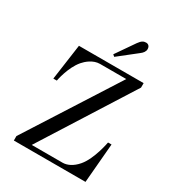

<svg xmlns="http://www.w3.org/2000/svg" viewBox="-218 -1065 1088 1193"><g transform="rotate(30 326.0 -469.0)"><path d="M335 -773 348 -762 476 -863C492 -875 504 -889 504 -907C504 -925 494 -938 476 -938C458 -938 445 -931 427 -906ZM68 0H582L606 -282H581C581 -282 558 -153 502 -88C468 -48 430 -32 399 -32H178L588 -680V-712H124L88 -456H113C113 -457 132 -560 185 -622C204 -644 244 -680 294 -680H482L68 -32Z"/></g></svg>

Font: Old Standard
Style: Regular
Weight: 400
Designer: Alexey Kryukov <alexios@thessalonica.org.ru>
Version: Version 2.0